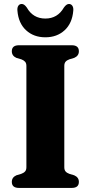

<svg xmlns="http://www.w3.org/2000/svg" viewBox="-20 -922 445 942"><path d="M295.5 -101.5Q295.5 -88 301.8 -80.8Q308 -73.5 320.5 -69L344 -62Q367 -52 367 -29.5Q367 0 332 0H73Q38 0 38 -29.5Q38 -52 60.5 -62L84 -69Q96.5 -73.5 103 -80.8Q109.5 -88 109.5 -101.5V-598.5Q109.5 -612 103 -619.2Q96.5 -626.5 84.5 -631L60.5 -638Q38 -648 38 -670.5Q38 -700 73 -700H332Q367 -700 367 -670.5Q367 -648 344 -638L320.5 -631Q308 -626.5 301.8 -619.2Q295.5 -612 295.5 -598.5ZM202.5 -831Q262.5 -831 293.5 -885Q306 -902.5 318 -902.5Q329 -902.5 335 -893.5Q341 -884.5 339.5 -869.5Q334.5 -808 297 -773.5Q259.5 -739 202.5 -739Q145.5 -739 108 -773.5Q70.5 -808 65.5 -869.5Q64 -884.5 69.8 -893.5Q75.5 -902.5 87 -902.5Q99 -902.5 111.5 -885Q142 -831 202.5 -831Z"/></svg>

Font: Fraunces 72pt Soft
Style: Bold
Weight: 700
Version: Version 1.000;[b76b70a41]